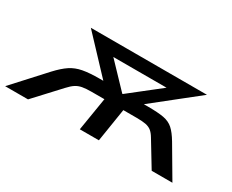

<svg xmlns="http://www.w3.org/2000/svg" viewBox="-120 -752 1219 1011"><g transform="rotate(30 489.5 -246.0)"><path d="M-41 0 130 -187Q167 -227 198 -247.5Q229 -268 269 -275.5Q309 -283 371 -283H456L418 -256L196 -492H902L605 -256L579 -283H663Q726 -283 760.5 -276.5Q795 -270 818 -249.5Q841 -229 866 -187L976 0H850L759 -150Q746 -172 732 -183Q718 -194 697.5 -198Q677 -202 642 -202H561L529 0H413L446 -202H369Q334 -202 312.5 -198Q291 -194 274 -183Q257 -172 237 -150L98 0ZM513 -274H516L741 -451L739 -418H338L344 -451Z"/></g></svg>

Font: Nunito Sans 10pt Expanded SemiBold
Style: Italic
Weight: 600
Width: 7
Italic angle: -9°
Designer: Vernon Adams
Foundry: Vernon Adams
Version: Version 3.101;gftools[0.9.27]